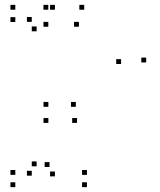

<svg xmlns="http://www.w3.org/2000/svg" viewBox="-20 -760 660 790"><path d="M337.7 10V-10H317.7V10ZM337.7 -40.5V-60.5H317.7V-40.5ZM183.7 -73V-93H163.7V-73ZM206 -34.3V-54.3H186V-34.3ZM206 -720V-740H186V-720ZM43 -720V-740H23V-720ZM43 -669.5V-689.5H23V-669.5ZM130.7 -631.2V-651.2H110.7V-631.2ZM110.7 -670V-690H90.7V-670ZM110.7 -37.2V-57.2H90.7V-37.2ZM130.7 -75.8V-95.8H110.7V-75.8ZM43 -40.5V-60.5H23V-40.5ZM43 10V-10H23V10ZM297 -254.3V-274.3H277V-254.3ZM581.5 -503V-523H561.5V-503ZM326.5 -720V-740H306.5V-720ZM178.8 -720V-740H158.8V-720ZM178.8 -650V-670H158.8V-650ZM304.7 -650V-670H284.7V-650ZM478.2 -496.7V-516.7H458.2V-496.7ZM292 -320.5V-340.5H272V-320.5ZM179 -320.5V-340.5H159V-320.5ZM179 -254.3V-274.3H159V-254.3Z"/></svg>

Font: Monaspace Xenon Dots Var
Style: Regular
Weight: 400
Designer: Riley Cran and the Lettermatic Team
Version: Version 1.100 (Monaspace Xenon Dots)